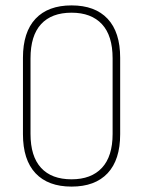

<svg xmlns="http://www.w3.org/2000/svg" viewBox="-20 -683 529 711"><path d="M245 8Q158 8 111.5 -41.5Q65 -91 65 -186V-469Q65 -564 111.5 -613.5Q158 -663 245 -663Q332 -663 378.5 -613.5Q425 -564 425 -469V-186Q425 -91 378.5 -41.5Q332 8 245 8ZM245 -19Q318 -19 357.5 -61.5Q397 -104 397 -187V-467Q397 -551 357.5 -593.5Q318 -636 245 -636Q171 -636 132 -593.5Q93 -551 93 -467V-187Q93 -104 132 -61.5Q171 -19 245 -19Z"/></svg>

Font: Sofia Sans Cond ExtraLight
Style: Regular
Weight: 200
Width: 3
Designer: Botio Nikoltchev, Ani Petrova
Foundry: lettersoup
Version: Version 4.100; ttfautohint (v1.8.3)